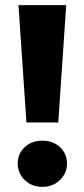

<svg xmlns="http://www.w3.org/2000/svg" viewBox="-20 -720 329 748"><path d="M52 -700H238L207 -243H83ZM49 -83Q49 -121 76 -146.5Q103 -172 145 -172Q187 -172 214 -146.5Q241 -121 241 -83Q241 -45 213.5 -18.5Q186 8 145 8Q104 8 76.5 -18.5Q49 -45 49 -83Z"/></svg>

Font: Chess Sans
Style: Bold
Weight: 700
Designer: Wolf Bōese
Foundry: Wolf Bōese
Version: Version 7.223